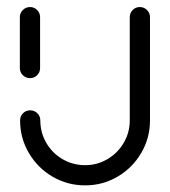

<svg xmlns="http://www.w3.org/2000/svg" viewBox="-20 -539 494 559"><path d="M67.4 -311.5Q55.2 -311.5 46.5 -320Q37.8 -328.5 37.8 -340.7V-489.3Q37.8 -501.1 46.5 -509.8Q55.2 -518.5 67.4 -518.5Q79.6 -518.5 88.1 -509.8Q96.7 -501.1 96.7 -489.3V-340.7Q96.7 -328.5 88.1 -320Q79.6 -311.5 67.4 -311.5ZM387 -518.5Q399.3 -518.5 408 -509.8Q416.7 -501.1 416.7 -488.9V-188.5Q416.7 -137 391.1 -93.5Q365.6 -50 322.2 -24.6Q278.9 0.7 227.8 0.7Q176.3 0.7 133 -24.6Q89.6 -50 64.1 -93.5Q38.5 -137 38.5 -188.5Q38.5 -200.7 47 -209.3Q55.6 -217.8 67.8 -217.8Q80 -217.8 88.7 -209.3Q97.4 -200.7 97.4 -188.5Q97.4 -153 114.8 -123Q132.2 -93 162.2 -75.6Q192.2 -58.1 227.8 -58.1Q263 -58.1 292.8 -75.7Q322.6 -93.3 340.2 -123.1Q357.8 -153 357.8 -188.5V-488.9Q357.8 -501.1 366.3 -509.8Q374.8 -518.5 387 -518.5Z"/></svg>

Font: 26F Galaxy Hebrew Medium
Style: Regular
Weight: 500
Designer: C₂₉H₂₅N₃O₅
Version: Version 1.000